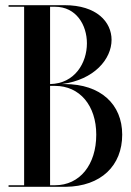

<svg xmlns="http://www.w3.org/2000/svg" viewBox="-20 -720 505 740"><path d="M451 -201C451 -318 368 -396 229 -396H217.8C343.8 -412.4 410 -492.8 410 -566.5C410 -635 353 -700 229 -700H13V-694H73V-6H13V0H233V0C369.6 -1.6 451 -81.7 451 -201ZM192 -694C273.5 -694 315 -624 315 -553C315 -477.8 268.5 -397.7 173 -396V-694ZM173 -6V-389H192C287.5 -389 351 -313 351 -201C351 -85 287.5 -6 192 -6Z"/></svg>

Font: Picaflor 72 pt
Style: Regular
Weight: 400
Designer: Ariel Martín Pérez
Foundry: Tunera Type Foundry
Version: Version 1.000;hotconv 1.0.109;makeotfexe 2.5.65596